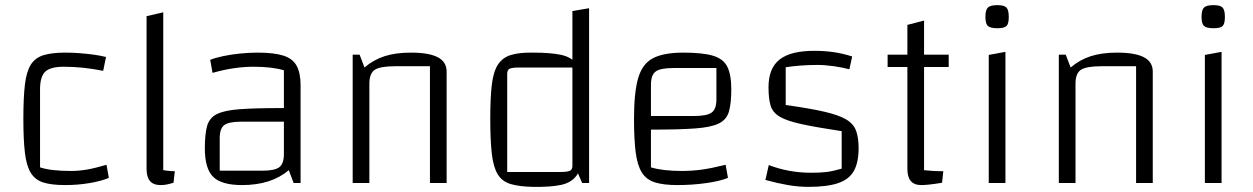

<svg xmlns="http://www.w3.org/2000/svg" viewBox="-20 -713 4883 748"><path d="M234 8Q181 8 149 -2Q117 -12 100 -39.5Q83 -67 77 -118Q71 -169 71 -250Q71 -332 77 -383Q83 -434 100 -461Q117 -488 149.5 -498Q182 -508 234 -508Q260 -508 287.5 -506Q315 -504 342 -500.5Q369 -497 393 -491L382 -437Q342 -445 304 -449Q266 -453 229 -453Q176 -453 156 -433.5Q136 -414 136 -365V-61Q178 -47 256 -47Q286 -47 316.5 -52Q347 -57 395 -71L404 -20Q373 -7 327.5 0.5Q282 8 234 8Z M616 -50Q623 -49 635.5 -47.5Q648 -46 661 -46L656 -1Q639 4 628.5 6Q618 8 606 8Q578 8 564.5 -7.5Q551 -23 551 -55V-650L616 -665Z M923 8Q843 8 810.5 -24Q778 -56 778 -135Q778 -189 786.5 -221Q795 -253 824 -268Q853 -283 913 -287.5Q973 -292 1076 -292H1116V-239H921Q871 -239 853.5 -225.5Q836 -212 836 -175V-48H1002Q1051 -48 1068.5 -62Q1086 -76 1086 -113V-439Q1041 -453 967 -453Q930 -453 889.5 -447Q849 -441 808 -429L799 -480Q819 -488 850 -494.5Q881 -501 916 -504.5Q951 -508 983 -508Q1047 -508 1083.5 -496.5Q1120 -485 1135.5 -457Q1151 -429 1151 -381V0H1124L1105 -50Q1037 8 923 8Z M1354 0V-500H1381L1400 -450Q1435 -480 1478 -494Q1521 -508 1581 -508Q1651 -508 1685.5 -490Q1720 -472 1720 -434V0H1655V-455H1520Q1461 -455 1440 -441Q1419 -427 1419 -387V0Z M2057 -508Q2125 -508 2165 -499.5Q2205 -491 2225 -465.5Q2245 -440 2251 -388.5Q2257 -337 2257 -250Q2257 -160 2251 -107Q2245 -54 2225 -27.5Q2205 -1 2165 7.5Q2125 16 2057 15Q2003 14 1969.5 4Q1936 -6 1919 -34Q1902 -62 1896 -114Q1890 -166 1890 -250Q1890 -332 1896 -383Q1902 -434 1920 -461.5Q1938 -489 1971 -499Q2004 -509 2057 -508ZM2210 -450H2004Q1976 -450 1966 -445.5Q1956 -441 1956 -426V-43H2161Q2190 -43 2200 -47.5Q2210 -52 2210 -67ZM2275 -681V0H2248L2210 -88V-670Z M2619 8Q2565 8 2531.5 -2.5Q2498 -13 2480.5 -41Q2463 -69 2456.5 -119.5Q2450 -170 2450 -250Q2450 -352 2466 -408Q2482 -464 2523.5 -486Q2565 -508 2642 -508Q2717 -508 2757.5 -496Q2798 -484 2813.5 -453Q2829 -422 2829 -365Q2829 -311 2820 -279Q2811 -247 2780.5 -232Q2750 -217 2687 -212.5Q2624 -208 2516 -208H2486V-261H2682Q2734 -261 2752.5 -274.5Q2771 -288 2771 -325V-448H2604Q2553 -448 2534.5 -434.5Q2516 -421 2516 -383V-61Q2562 -47 2636 -47Q2675 -47 2712.5 -52Q2750 -57 2807 -71L2816 -20Q2784 -7 2730 0.5Q2676 8 2619 8Z M2974 -373Q2974 -447 3017 -481Q3060 -515 3152 -515Q3192 -515 3227 -510Q3262 -505 3300 -493L3289 -443Q3264 -450 3229 -455Q3194 -460 3165 -460Q3130 -460 3098 -457.5Q3066 -455 3041 -451V-304Q3134 -291 3190.5 -278Q3247 -265 3276 -248Q3305 -231 3315 -204Q3325 -177 3325 -136Q3325 -80 3306.5 -47Q3288 -14 3245 0.5Q3202 15 3130 15Q3090 15 3049.5 8Q3009 1 2962 -12L2975 -70Q3053 -40 3140 -40Q3176 -40 3200.5 -43Q3225 -46 3259 -56V-202Q3160 -217 3102.5 -229.5Q3045 -242 3017.5 -258.5Q2990 -275 2982 -302Q2974 -329 2974 -373Z M3569 8Q3542 8 3528.5 -7.5Q3515 -23 3515 -55V-616L3580 -633V-50Q3592 -49 3608.5 -47.5Q3625 -46 3655 -46L3650 -1Q3620 4 3600.5 6Q3581 8 3569 8ZM3438 -452V-500H3676V-452Z M3832 -499 3897 -511V0H3832ZM3866 -603Q3838 -603 3828.5 -612Q3819 -621 3819 -647Q3819 -674 3828.5 -683.5Q3838 -693 3866 -693Q3892 -693 3901 -683.5Q3910 -674 3910 -647Q3910 -621 3901.5 -612Q3893 -603 3866 -603Z M4105 0V-500H4132L4151 -450Q4186 -480 4229 -494Q4272 -508 4332 -508Q4402 -508 4436.5 -490Q4471 -472 4471 -434V0H4406V-455H4271Q4212 -455 4191 -441Q4170 -427 4170 -387V0Z M4674 -499 4739 -511V0H4674ZM4708 -603Q4680 -603 4670.5 -612Q4661 -621 4661 -647Q4661 -674 4670.5 -683.5Q4680 -693 4708 -693Q4734 -693 4743 -683.5Q4752 -674 4752 -647Q4752 -621 4743.5 -612Q4735 -603 4708 -603Z"/></svg>

Font: Changa ExtraLight
Style: Regular
Weight: 250
Designer: Eduardo Rodriguez Tunni
Foundry: Eduardo Rodriguez Tunni
Version: Version 3.002; ttfautohint (v1.8.2)